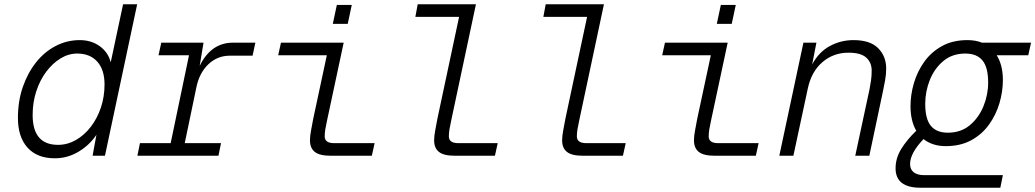

<svg xmlns="http://www.w3.org/2000/svg" viewBox="-20 -730 4853 900"><path d="M237 12Q154 12 109 -38Q64 -88 64 -177Q64 -255 86.5 -321Q109 -387 148.5 -437Q188 -487 241 -514.5Q294 -542 354 -542Q408 -542 447.5 -513.5Q487 -485 499 -438L557 -710H623L472 0H414L432 -98Q399 -49 347.5 -18.5Q296 12 237 12ZM252 -51Q296 -51 335.5 -73.5Q375 -96 405.5 -135.5Q436 -175 453 -226Q470 -277 470 -334Q470 -403 436 -441Q402 -479 342 -479Q301 -479 263.5 -456Q226 -433 196.5 -393.5Q167 -354 150 -302Q133 -250 133 -191Q133 -51 252 -51Z M624 0 636 -59H780L866 -471H723L736 -530H934L916 -421Q969 -530 1072 -530H1177L1164 -469H1058Q999 -469 957 -429Q915 -389 901 -323L846 -59H1016L1004 0Z M1530 0Q1478 0 1455.5 -18Q1433 -36 1433 -72Q1433 -92 1438 -118.5Q1443 -145 1448 -172L1512 -471H1284L1297 -530H1591L1513 -165Q1508 -143 1505 -124.5Q1502 -106 1502 -91Q1502 -59 1546 -59H1736L1723 0ZM1540 -618 1559 -707H1629L1610 -618Z M2112 0Q2060 0 2037.5 -18Q2015 -36 2015 -72Q2015 -92 2020 -118.5Q2025 -145 2030 -172L2132 -651H1927L1938 -710H2211L2095 -165Q2090 -143 2087 -124.5Q2084 -106 2084 -91Q2084 -59 2128 -59H2313L2300 0Z M2712 0Q2660 0 2637.5 -18Q2615 -36 2615 -72Q2615 -92 2620 -118.5Q2625 -145 2630 -172L2732 -651H2527L2538 -710H2811L2695 -165Q2690 -143 2687 -124.5Q2684 -106 2684 -91Q2684 -59 2728 -59H2913L2900 0Z M3330 0Q3278 0 3255.5 -18Q3233 -36 3233 -72Q3233 -92 3238 -118.5Q3243 -145 3248 -172L3312 -471H3084L3097 -530H3391L3313 -165Q3308 -143 3305 -124.5Q3302 -106 3302 -91Q3302 -59 3346 -59H3536L3523 0ZM3340 -618 3359 -707H3429L3410 -618Z M3633 0 3746 -530H3807L3787 -428Q3818 -486 3869.5 -514Q3921 -542 3981 -542Q4059 -542 4096.5 -504Q4134 -466 4134 -409Q4134 -382 4129 -354Q4124 -326 4119 -303L4055 0H3989L4056 -312Q4060 -333 4063 -353.5Q4066 -374 4066 -399Q4066 -437 4040.5 -460Q4015 -483 3957 -483Q3887 -483 3835.5 -439Q3784 -395 3767 -317L3699 0Z M4295 150Q4178 150 4178 59Q4178 11 4205 -32.5Q4232 -76 4275 -117Q4248 -164 4248 -232Q4248 -286 4264 -340.5Q4280 -395 4312.5 -440.5Q4345 -486 4395.5 -514Q4446 -542 4515 -542Q4553 -542 4583 -530H4813L4800 -471H4652Q4681 -425 4681 -355Q4681 -301 4665 -246.5Q4649 -192 4616 -146Q4583 -100 4532.5 -72.5Q4482 -45 4413 -45Q4351 -45 4309 -78Q4246 -12 4246 39Q4246 64 4263 77.5Q4280 91 4312 91H4681L4669 150ZM4423 -108Q4484 -108 4526 -143Q4568 -178 4590 -232Q4612 -286 4612 -343Q4612 -414 4585.5 -446.5Q4559 -479 4505 -479Q4444 -479 4402 -444Q4360 -409 4338.5 -355Q4317 -301 4317 -243Q4317 -172 4343.5 -140Q4370 -108 4423 -108Z"/></svg>

Font: Geist Mono Light
Style: Italic
Weight: 300
Italic angle: -12°
Monospace: yes
Designer: Basement.studio, Andrés Briganti, Mateo Zaragoza
Foundry: Basement.studio, Vercel, Andrés Briganti, Guido Ferreyra, Mateo Zaragoza
Version: Version 1.500; ttfautohint (v1.8.4.7-5d5b)